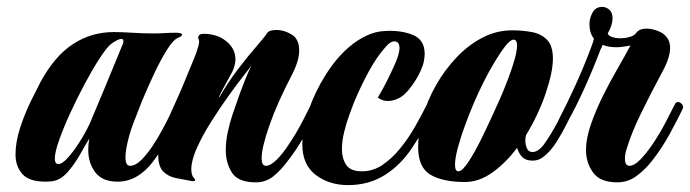

<svg xmlns="http://www.w3.org/2000/svg" viewBox="-20 -521 2002 557"><path d="M113 6Q64 6 44.5 -16.5Q25 -39 25 -73Q25 -109 38.5 -150.5Q52 -192 69.5 -227.5Q87 -263 97 -282Q138 -358 191.5 -393Q245 -428 310 -428Q333 -428 364 -426Q395 -424 427 -424Q443 -424 458 -425Q473 -426 487 -426H491Q508 -426 508 -420Q508 -416 496 -411Q483 -406 465 -377.5Q447 -349 428 -309Q409 -269 392 -228Q383 -205 368 -166.5Q353 -128 346 -88Q345 -81 344.5 -75.5Q344 -70 344 -65Q344 -40 357 -40Q373 -40 390 -57Q407 -74 423 -98Q437 -119 451 -145Q465 -171 476 -193.5Q487 -216 492 -225Q495 -231 500 -231Q506 -231 511 -222.5Q516 -214 512 -206Q493 -169 471 -127Q449 -85 423 -51Q379 6 321 6Q277 6 256.5 -21Q236 -48 236 -86Q236 -103 239 -119Q228 -101 212 -72.5Q196 -44 175.5 -21Q155 2 130 5Q126 5 122 5.5Q118 6 113 6ZM150 -45Q160 -45 176.5 -63Q193 -81 210.5 -108.5Q228 -136 241 -164Q244 -172 255.5 -198.5Q267 -225 281.5 -260.5Q296 -296 311 -332Q326 -368 337 -395Q338 -398 338 -402Q338 -408 332 -408Q326 -408 318 -403.5Q310 -399 303 -394Q290 -384 269.5 -352.5Q249 -321 226.5 -279Q204 -237 184 -193.5Q164 -150 151.5 -114.5Q139 -79 139 -61Q139 -45 150 -45Z M722 8Q671 8 653 -20Q635 -48 635 -85Q635 -112 641 -139Q647 -166 654 -187Q661 -208 664 -216Q676 -252 689.5 -285.5Q703 -319 710 -332Q707 -327 688 -303Q669 -279 643.5 -243.5Q618 -208 593 -168.5Q568 -129 551.5 -92.5Q535 -56 535 -30Q535 -12 543 -4Q546 -1 546 1Q546 6 535 4Q512 0 490 -4.5Q468 -9 453.5 -23.5Q439 -38 439 -72Q439 -99 453 -137.5Q467 -176 486 -217Q505 -258 519 -293Q522 -301 529 -317.5Q536 -334 543.5 -352.5Q551 -371 555 -385.5Q559 -400 557 -405Q555 -409 555 -411Q555 -423 571 -423Q587 -423 603.5 -418.5Q620 -414 633 -404Q647 -394 655 -380Q663 -366 663 -349Q663 -338 658 -323Q656 -316 649.5 -304.5Q643 -293 636 -280Q629 -267 621.5 -253Q614 -239 616 -238Q641 -282 670.5 -320.5Q700 -359 724.5 -387Q749 -415 757 -428Q765 -434 783 -434Q804 -434 826 -421Q848 -408 848 -374Q848 -346 828 -306Q785 -224 762 -158.5Q739 -93 739 -62Q739 -40 751 -40Q765 -40 783 -58Q801 -76 817 -101Q839 -133 857.5 -169Q876 -205 883 -219Q886 -225 892 -225Q898 -225 903.5 -218.5Q909 -212 905 -204Q898 -190 884.5 -165Q871 -140 854 -111.5Q837 -83 817 -57Q795 -27 773 -9.5Q751 8 722 8Z M990 16Q935 16 896 -13.5Q857 -43 857 -103Q857 -149 875.5 -202Q894 -255 924.5 -303.5Q955 -352 992 -384Q1015 -404 1042 -417Q1069 -430 1096 -431Q1142 -434 1177 -420Q1212 -406 1212 -365Q1212 -355 1209.5 -342.5Q1207 -330 1200 -315Q1190 -293 1174.5 -272Q1159 -251 1148 -243Q1137 -235 1126 -231.5Q1115 -228 1106 -228Q1096 -228 1088.5 -231Q1081 -234 1076 -238Q1089 -259 1102 -285Q1115 -311 1125 -333.5Q1135 -356 1137 -368Q1138 -372 1138.5 -375Q1139 -378 1139 -381Q1139 -401 1124 -401Q1112 -401 1098 -384Q1073 -356 1050 -314Q1027 -272 1007 -224Q1002 -211 993.5 -188Q985 -165 978.5 -138.5Q972 -112 972 -88Q972 -61 984.5 -42.5Q997 -24 1030 -24Q1062 -24 1089.5 -42.5Q1117 -61 1141 -90.5Q1165 -120 1184 -153.5Q1203 -187 1218 -217Q1221 -224 1228 -224Q1234 -224 1239 -218Q1244 -212 1240 -204Q1226 -176 1209.5 -147Q1193 -118 1174 -90Q1142 -42 1096 -13Q1050 16 990 16Z M1329 7Q1265 7 1229 -14Q1193 -35 1193 -95Q1193 -137 1206.5 -183.5Q1220 -230 1245 -274Q1270 -318 1304 -354Q1338 -390 1379 -411.5Q1420 -433 1466 -433Q1496 -433 1523 -428Q1550 -423 1567 -405.5Q1584 -388 1584 -351Q1584 -312 1563 -250Q1542 -188 1506 -129Q1504 -121 1504 -113Q1504 -102 1508.5 -91Q1513 -80 1525 -80Q1541 -80 1558 -102Q1576 -127 1595 -162Q1614 -197 1624 -219Q1626 -225 1633 -225Q1640 -225 1645.5 -219Q1651 -213 1646 -205Q1638 -190 1625 -163.5Q1612 -137 1595 -110Q1578 -83 1558 -67Q1543 -55 1526 -55Q1506 -55 1496 -64.5Q1486 -74 1480 -92Q1448 -49 1409 -21Q1370 7 1329 7ZM1310 -24Q1321 -24 1340 -53Q1359 -82 1381 -127.5Q1403 -173 1424 -220Q1428 -228 1437 -249.5Q1446 -271 1456 -297.5Q1466 -324 1473 -349Q1480 -374 1480 -389Q1480 -406 1470 -406Q1461 -406 1447 -388.5Q1433 -371 1416 -343Q1399 -315 1383 -283Q1367 -251 1355 -223Q1343 -195 1330 -160Q1317 -125 1308.5 -93.5Q1300 -62 1300 -43Q1300 -24 1310 -24Z M1771 8Q1721 8 1700.5 -20.5Q1680 -49 1680 -86Q1680 -119 1694 -159.5Q1708 -200 1728.5 -241.5Q1749 -283 1771 -321Q1793 -359 1809 -389Q1799 -387 1788.5 -385.5Q1778 -384 1768 -384Q1745 -384 1728 -391Q1727 -387 1725 -383Q1723 -379 1722 -377Q1700 -319 1675 -264Q1650 -209 1630 -174Q1617 -151 1607 -151Q1599 -151 1599 -163Q1599 -171 1603 -178Q1623 -216 1649.5 -274Q1676 -332 1698 -392Q1699 -394 1700.5 -399.5Q1702 -405 1703 -409Q1690 -425 1690 -451Q1690 -468 1699 -484.5Q1708 -501 1727 -501Q1738 -501 1747.5 -493Q1757 -485 1757 -468Q1757 -448 1743 -424Q1745 -417 1756 -413.5Q1767 -410 1780 -410Q1794 -410 1807.5 -414Q1821 -418 1826 -426Q1835 -438 1856 -438Q1874 -438 1896 -428Q1908 -422 1916 -410.5Q1924 -399 1924 -382Q1924 -352 1898 -306Q1870 -254 1840.5 -194Q1811 -134 1797 -86Q1793 -73 1793 -61Q1793 -40 1806 -40Q1820 -40 1837.5 -58Q1855 -76 1872 -101Q1894 -133 1912.5 -169Q1931 -205 1938 -219Q1941 -225 1947 -225Q1953 -225 1958.5 -218.5Q1964 -212 1960 -204Q1947 -177 1924 -134.5Q1901 -92 1872 -55Q1851 -28 1826 -10Q1801 8 1771 8Z"/></svg>

Font: Praise
Style: Regular
Weight: 400
Designer: Robert E. Leuschke
Foundry: Robert E. Leuschke
Version: Version 1.100; ttfautohint (v1.8.3)